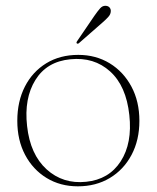

<svg xmlns="http://www.w3.org/2000/svg" viewBox="-20 -647 552 677"><path d="M256 -453.5Q318 -453.5 366.8 -423.8Q415.5 -394 443.5 -341.5Q471.5 -289 471.5 -221Q471.5 -153 443.8 -100.8Q416 -48.5 367 -19.2Q318 10 254.5 10Q192.5 10 144.2 -19.5Q96 -49 68.5 -101Q41 -153 41 -221Q41 -289.5 67.8 -341.8Q94.5 -394 143 -423.8Q191.5 -453.5 256 -453.5ZM283.5 -6Q364 -14 405.5 -78Q447 -142 436 -241.5Q425 -344 368.2 -395.2Q311.5 -446.5 228 -438Q145 -430 104.8 -365Q64.5 -300 75.5 -202.5Q86.5 -102.5 144.2 -50Q202 2.5 283.5 -6ZM313 -591.5Q324.5 -608 333.2 -617.8Q342 -627.5 353 -626.5Q362 -626 366.8 -620Q371.5 -614 370.5 -606Q370 -596.5 362.2 -587.8Q354.5 -579 343 -569L258.5 -495Q254.5 -491.5 251 -494Q248 -496 252 -502Z"/></svg>

Font: Fraunces 72pt S000 Thin
Style: Regular
Weight: 100
Version: Version 1.000; ttfautohint (v1.8.3)